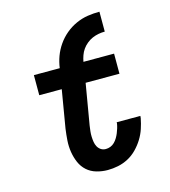

<svg xmlns="http://www.w3.org/2000/svg" viewBox="-112 -834 823 932"><g transform="rotate(-15 300.0 -368.5)"><path d="M315 8Q286 8 258.5 0Q231 -8 211 -26Q191 -44 180 -69.5Q169 -95 164.5 -123.5Q160 -152 162 -181Q164 -210 168 -239L200 -429H87V-530H217Q221 -560 231.5 -588.5Q242 -617 260 -643Q278 -669 302.5 -689.5Q327 -710 356 -723Q385 -736 414.5 -740.5Q444 -745 474 -745V-645Q458 -645 442 -642Q426 -639 411 -632.5Q396 -626 382.5 -615Q369 -604 359.5 -590.5Q350 -577 344.5 -561.5Q339 -546 336 -530H490V-525V-429H320L285 -223Q283 -209 281.5 -195.5Q280 -182 280.5 -168.5Q281 -155 283 -142Q285 -129 291 -118Q297 -107 307.5 -100Q318 -93 332 -93Q344 -93 355.5 -97.5Q367 -102 376 -111Q385 -120 391.5 -131Q398 -142 402.5 -153Q407 -164 410.5 -175.5Q414 -187 416 -199Q416 -201 416 -202Q416 -203 416 -205H535Q535 -202 534.5 -199.5Q534 -197 534 -194Q529 -168 520.5 -142.5Q512 -117 497.5 -93.5Q483 -70 463 -49.5Q443 -29 418.5 -16Q394 -3 367.5 2.5Q341 8 315 8Z"/></g></svg>

Font: Iosevka Curly Slab ExObl
Style: Bold
Weight: 700
Width: 7
Italic angle: -9°
Monospace: yes
Designer: Belleve Invis
Foundry: Belleve Invis
Version: Version 11.0.0; ttfautohint (v1.8.3)